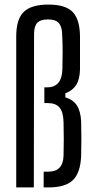

<svg xmlns="http://www.w3.org/2000/svg" viewBox="-20 -820 406 840"><path d="M335 -288Q336 -247 336 -212.5Q336 -178 335 -138Q332 -64 299 -32Q266 0 192 0H171V-69H192Q256 -69 258 -139Q260 -212 258 -285Q257 -330 240.5 -349.5Q224 -369 189 -369H174V-438H187Q251 -438 253 -518Q254 -557 254 -593Q254 -629 252 -670Q251 -704 237 -719.5Q223 -735 190 -735Q157 -735 143 -720Q129 -705 129 -671L128 0H51V-661Q51 -736 84 -768Q117 -800 192 -800Q266 -800 297.5 -768Q329 -736 330 -662Q330 -617 330 -582.5Q330 -548 330 -516Q329 -473 313 -448Q297 -423 266 -412V-394Q300 -384 316.5 -358.5Q333 -333 335 -288Z"/></svg>

Font: Big Shoulders Display Medium
Style: Regular
Weight: 500
Designer: Patric King
Foundry: XO Type Co
Version: Version 1.000; ttfautohint (v1.8.2)